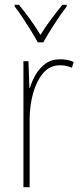

<svg xmlns="http://www.w3.org/2000/svg" viewBox="-20 -783 340 803"><path d="M231 -535Q246 -535 260.5 -532.5Q275 -530 288 -524L281 -500Q271 -504 258.5 -507Q246 -510 231 -510Q188 -510 160 -476.5Q132 -443 118 -391.5Q104 -340 104 -284V0H78V-527H99L103 -415H105Q113 -443 129 -470.5Q145 -498 170 -516.5Q195 -535 231 -535ZM138 -606Q125 -630 107.5 -658Q90 -686 72.5 -712.5Q55 -739 41 -756V-763H59Q81 -737 105.5 -703Q130 -669 149 -637Q169 -669 192 -700Q215 -731 241 -763H259V-756Q235 -725 207.5 -682.5Q180 -640 161 -606Z"/></svg>

Font: Noto Sans Bengali Condensed Thin
Style: Regular
Weight: 100
Width: 3
Designer: Joana Ranito - Universal Thirst; Jelle Bosma - Monotype Design Team
Foundry: Universal Thirst ehf.
Version: Version 3.000; ttfautohint (v1.8.4.7-5d5b)